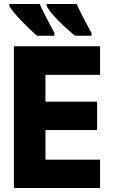

<svg xmlns="http://www.w3.org/2000/svg" viewBox="-20 -947 570 967"><path d="M50 0V-714H484V-570H209V-435H469V-292H209V-143H484V0ZM358 -767Q330 -789 300.5 -817Q271 -845 247.5 -871.5Q224 -898 215 -917V-927H366Q376 -904 395.5 -866Q415 -828 441 -781V-767ZM166 -767Q150 -781 129 -801Q108 -821 87 -843Q66 -865 50 -884.5Q34 -904 27 -917V-927H180Q190 -904 209.5 -865.5Q229 -827 254 -781V-767Z"/></svg>

Font: Noto Sans Mono Condensed Black
Style: Regular
Weight: 900
Width: 3
Designer: Monotype Design Team
Foundry: Monotype Imaging Inc.
Version: Version 2.014